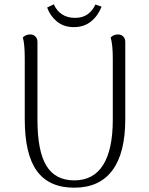

<svg xmlns="http://www.w3.org/2000/svg" viewBox="-20 -859 691 892"><path d="M562 -305Q562 -148 502 -67.5Q442 13 325 13Q208 13 151.5 -64.5Q95 -142 95 -305V-587Q95 -655 86 -685Q100 -699 120 -699Q135 -699 144.5 -689.5Q154 -680 154 -664V-303Q154 -157 195.5 -89Q237 -21 325 -21Q414 -21 459 -92.5Q504 -164 504 -303V-587Q504 -652 494 -685Q508 -699 528 -699Q543 -699 552.5 -689.5Q562 -680 562 -664ZM323 -733Q276 -733 244.5 -759Q213 -785 199 -824L230 -839Q243 -809 268 -792.5Q293 -776 329 -776Q364 -776 387.5 -793Q411 -810 423 -838Q436 -833 452 -828Q435 -785 402.5 -759Q370 -733 323 -733Z"/></svg>

Font: Arima Madurai Light
Style: Regular
Weight: 300
Designer: Joana Correia and Natanael Gama
Foundry: NDISCOVER
Version: Version 1.019